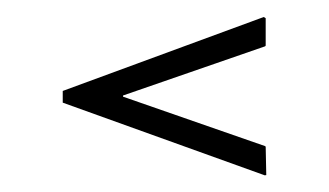

<svg xmlns="http://www.w3.org/2000/svg" viewBox="-20 -469 391 228"><path d="M296.2 -261.1 295.5 -294.8 294.8 -295.5 126.1 -354.2V-355.6L294.8 -414L295.5 -414.8V-447.4L293.2 -448.8L54.5 -361V-347.1L294.4 -260.8Z"/></svg>

Font: Emberly Black
Style: Regular
Weight: 900
Designer: Rajesh Rajput
Foundry: Rajesh Rajput
Version: Version 1.000